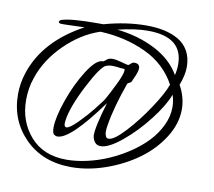

<svg xmlns="http://www.w3.org/2000/svg" viewBox="-76 -767 956 857"><g transform="rotate(10 402.0 -338.5)"><path d="M452 -471H451Q445 -471 437.5 -472Q430 -473 422 -474Q414 -475 406 -475Q402 -475 397.5 -475Q393 -475 387.5 -474Q382 -473 376 -471Q352 -465 299 -362.5Q246 -260 238 -198Q237 -191 237 -186Q237 -169 247 -169Q262 -169 297.5 -205Q333 -241 357 -271.5Q381 -302 392 -317Q404 -337 415.5 -359.5Q427 -382 437 -402.5Q447 -423 453 -440Q459 -457 459 -465Q459 -471 455 -471Q454 -471 453.5 -471Q453 -471 452 -471ZM684 -483Q690 -508 690 -532Q690 -657 532 -657Q472 -657 396 -638Q491 -628 568.5 -588.5Q646 -549 684 -483ZM49 -259Q49 -162 108 -94.5Q167 -27 272 -27Q316 -27 365 -38Q414 -49 461 -69.5Q508 -90 551.5 -119Q595 -148 627 -182Q659 -216 678.5 -257Q698 -298 698 -339Q698 -367 689 -395Q670 -344 618.5 -277.5Q567 -211 507.5 -162Q448 -113 412 -113Q397 -113 387.5 -122.5Q378 -132 374 -152Q372 -190 407 -307Q273 -122 215 -122Q210 -122 206.5 -123.5Q203 -125 200 -127Q197 -129 195.5 -132Q194 -135 193 -139Q192 -143 191.5 -147.5Q191 -152 191 -158Q191 -204 218.5 -283Q246 -362 286 -425Q326 -488 356 -488Q358 -488 359 -488L370 -496Q379 -506 398 -506Q413 -506 439.5 -498.5Q466 -491 470 -491Q473 -491 473 -493Q476 -493 482 -499.5Q488 -506 496 -506Q521 -506 521 -485Q521 -476 517.5 -465.5Q514 -455 506.5 -438.5Q499 -422 499 -421Q498 -418 490 -414Q482 -410 481 -408Q440 -293 427 -211Q424 -194 424 -182Q424 -174 425.5 -168.5Q427 -163 429 -159Q431 -155 434.5 -153.5Q438 -152 442 -152Q466 -152 515.5 -205.5Q565 -259 610 -327Q655 -395 670 -437Q623 -524 529.5 -567.5Q436 -611 323 -616Q238 -588 166 -517Q94 -446 66 -361Q57 -336 53 -310Q49 -284 49 -259ZM299 2Q169 2 89 -78.5Q9 -159 9 -278Q9 -329 26 -379Q77 -530 250 -623Q244 -623 208.5 -621.5Q173 -620 157 -620Q141 -620 138 -621Q131 -624 133 -629.5Q135 -635 144 -638Q186 -651 304 -651Q311 -651 317.5 -651Q324 -651 330 -651Q430 -679 521 -679Q564 -679 600 -671.5Q636 -664 666 -647Q696 -630 713 -599.5Q730 -569 730 -527Q730 -491 712 -444Q741 -392 741 -337Q741 -272 701 -209Q661 -146 597.5 -100Q534 -54 454.5 -26Q375 2 299 2Z"/></g></svg>

Font: Bilbo Swash Caps
Style: Regular
Weight: 400
Designer: Robert E. Leuschke
Foundry: Robert E. Leuschke
Version: Version 1.003